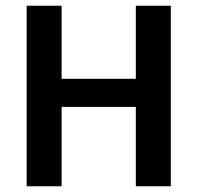

<svg xmlns="http://www.w3.org/2000/svg" viewBox="-20 -650 688 670"><path d="M73 0V-630H195V-375H454V-630H576V0H454V-277H195V0Z"/></svg>

Font: Mukta Mahee SemiBold
Style: Regular
Weight: 600
Designer: Shuchita Grover, Noopur Datye, Girish Dalvi, Yashodeep Gholap
Foundry: Ek Type
Version: Version 2.538;PS 1.000;hotconv 16.6.51;makeotf.lib2.5.65220;